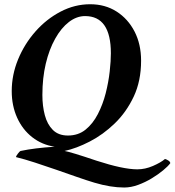

<svg xmlns="http://www.w3.org/2000/svg" viewBox="-20 -671 807 887"><path d="M553.7 195.3Q491.2 195.3 416 172.9Q379.9 162.1 334 146Q288.1 129.9 238.8 112.8Q189.5 95.7 141.6 80.1Q93.8 64.5 53.7 54.7Q53.7 50.8 62 39.6Q70.3 28.3 75.2 26.4Q107.4 19.5 147 14.6Q186.5 9.8 232.4 6.8Q173.8 -2 128.9 -37.1Q84 -72.3 59.1 -127.4Q34.2 -182.6 34.2 -250Q34.2 -325.2 63.5 -396.5Q92.8 -467.8 143.6 -525.4Q194.3 -583 259.8 -617.2Q325.2 -651.4 396.5 -651.4Q465.8 -651.4 518.6 -617.7Q571.3 -584 601.6 -525.4Q631.8 -466.8 631.8 -390.6Q631.8 -296.9 597.7 -224.6Q563.5 -152.3 509.8 -100.6Q456.1 -48.8 394.5 -17.1Q333 14.6 278.3 26.4Q291 28.3 328.1 39.6Q365.2 50.8 425.8 71.3Q548.8 111.3 614.3 111.3Q650.4 111.3 686.5 95.7Q722.7 80.1 742.2 63.5Q748 64.5 757.3 70.3Q766.6 76.2 766.6 83Q756.8 96.7 733.9 115.7Q710.9 134.8 681.2 152.8Q651.4 170.9 618.2 183.1Q585 195.3 553.7 195.3ZM293.9 -44.9Q341.8 -44.9 375.5 -72.3Q409.2 -99.6 432.1 -144Q455.1 -188.5 468.3 -240.2Q481.4 -292 486.8 -340.8Q492.2 -389.6 492.2 -424.8Q492.2 -596.7 373 -596.7Q334 -596.7 298.3 -569.3Q262.7 -542 234.9 -492.2Q207 -442.4 191.4 -376.5Q175.8 -310.5 175.8 -232.4Q175.8 -181.6 187 -139.2Q198.2 -96.7 224.1 -70.8Q250 -44.9 293.9 -44.9Z"/></svg>

Font: Crimson Text
Style: Bold Italic
Weight: 700
Italic angle: -11°
Designer: Sebastian Kosch
Foundry: Sebastian Kosch
Version: Version 1.100; ttfautohint (v1.8.4)